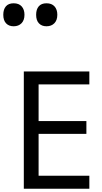

<svg xmlns="http://www.w3.org/2000/svg" viewBox="-48 -1149 624 1169"><path d="M496 0H97V-714H496V-635H187V-412H478V-334H187V-79H496ZM235 -989Q206 -989 189 -1007Q172 -1025 172 -1059Q172 -1092 188 -1110.5Q204 -1129 235 -1129Q267 -1129 284 -1110Q301 -1091 301 -1059Q301 -1026 283 -1007.5Q265 -989 235 -989ZM35 -989Q6 -989 -11 -1007Q-28 -1025 -28 -1059Q-28 -1092 -12 -1110.5Q4 -1129 35 -1129Q67 -1129 84 -1110Q101 -1091 101 -1059Q101 -1026 83 -1007.5Q65 -989 35 -989Z"/></svg>

Font: Noto Sans Tifinagh SIL
Style: Regular
Weight: 400
Designer: JamraPatel
Foundry: JamraPatel LLC
Version: Version 2.006; ttfautohint (v1.8.4.7-5d5b)